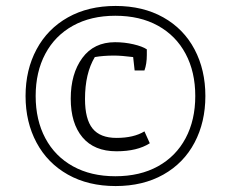

<svg xmlns="http://www.w3.org/2000/svg" viewBox="-20 -631 778 646"><path d="M66 -308Q66 -396 103 -465Q140 -534 208.5 -572.5Q277 -611 369 -611Q461 -611 529.5 -572.5Q598 -534 634.5 -465Q671 -396 671 -308Q671 -220 634.5 -151Q598 -82 529.5 -43.5Q461 -5 369 -5Q277 -5 208.5 -43.5Q140 -82 103 -151Q66 -220 66 -308ZM637 -308Q637 -389 604.5 -450Q572 -511 511.5 -544.5Q451 -578 368 -578Q286 -578 225.5 -544.5Q165 -511 132.5 -450Q100 -389 100 -308Q100 -227 132.5 -166Q165 -105 225.5 -71.5Q286 -38 368 -38Q451 -38 511.5 -71.5Q572 -105 604.5 -166Q637 -227 637 -308ZM218 -299Q218 -383 257 -436Q296 -489 367 -489Q399 -489 429 -482Q459 -475 474 -465V-446Q474 -416 466 -394H433L428 -439Q388 -444 364 -444Q328 -444 299 -439Q266 -384 266 -298Q266 -230 291.5 -198.5Q317 -167 372 -167Q430 -167 466 -189L484 -149Q442 -122 372 -122Q297 -122 257.5 -169Q218 -216 218 -299Z"/></svg>

Font: Athiti
Style: Regular
Weight: 400
Designer: CadsonDemak Team
Foundry: CadsonDemak
Version: Version 1.032